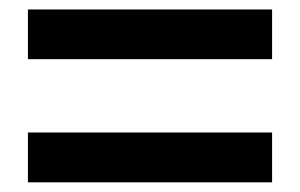

<svg xmlns="http://www.w3.org/2000/svg" viewBox="-20 -576 630 403"><path d="M38.6 -451.8V-556.1H551.1V-451.8ZM38.6 -193.3V-297.9H551.1V-193.3Z"/></svg>

Font: Noto Sans HK Thin
Style: Regular
Weight: 100
Designer: Ryoko NISHIZUKA 西塚涼子 (kana, bopomofo & ideographs); Paul D. Hunt (Latin, Greek & Cyrillic); Sandoll Communications 산돌커뮤니
Foundry: Adobe
Version: Version 2.004-H2;hotconv 1.0.118;makeotfexe 2.5.65603